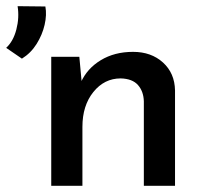

<svg xmlns="http://www.w3.org/2000/svg" viewBox="-72 -602 667 622"><path d="M-1 -412 -52 -447Q-29 -468 -19 -506.5Q-9 -545 -15 -582L75 -581Q80 -554 72.5 -521.5Q65 -489 46.5 -459.5Q28 -430 -1 -412ZM185 -418 194 -321 190 -335Q210 -380 254.5 -407Q299 -434 359 -434Q418 -434 456 -399.5Q494 -365 495 -309V0H394V-274Q393 -306 375 -326.5Q357 -347 319 -348Q266 -348 230.5 -304Q195 -260 195 -191V0H94V-418Z"/></svg>

Font: Reem Kufi
Style: Regular
Weight: 400
Designer: Khaled Hosny
Version: Version 1.6